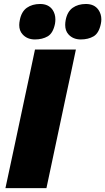

<svg xmlns="http://www.w3.org/2000/svg" viewBox="-20 -968 542 988"><path d="M8 0Q20.5 -56.5 31.5 -109.5Q42.5 -162 57.5 -231L109 -473.5Q124 -544.5 136 -599.5Q147.5 -654 160 -713H370.5Q358.5 -654.5 346.5 -599Q334.5 -543.5 319.5 -473.5L268 -231Q253.5 -162 242.2 -109.2Q231 -56.5 219 0ZM396 -765Q355.5 -765 332 -791.5Q315.5 -810 315.5 -839.5Q315.5 -851.5 318 -865Q326.5 -908.5 354.2 -928Q382 -947.5 422 -947.5Q465.5 -947.5 486.5 -917.5Q501.5 -896 501.5 -868.5Q501.5 -857.5 499 -845.5Q489 -797 461.5 -781Q434 -765 396 -765ZM160 -765Q119.5 -765 96 -791.5Q79 -810 79 -839Q79 -851 82 -865Q90.5 -908.5 118.2 -928Q146 -947.5 186.5 -947.5Q229.5 -947.5 250.5 -917.5Q265 -896 265 -868Q265 -857.5 263 -845.5Q253 -797 225.5 -781Q198 -765 160 -765Z"/></svg>

Font: Heraclito ExtraBold
Style: Italic
Weight: 800
Italic angle: -12°
Designer: Kostas Bartsokas (font) & Cristiano Sobral (main changes)
Foundry: Kostas Bartsokas (font) & Cristiano Sobral (main changes)
Version: Version 1.00;July 8, 2020;FontCreator 13.0.0.2655 64-bit